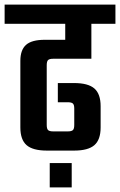

<svg xmlns="http://www.w3.org/2000/svg" viewBox="-40 -651 519 830"><path d="M355 -397H190Q174 -397 168 -391.5Q162 -386 162 -369V-111Q162 -94 168 -88.5Q174 -83 190 -83H253Q269 -83 275 -88.5Q281 -94 281 -111V-182Q281 -198 275 -203.5Q269 -209 253 -209H210V-292H280Q341 -292 368 -268.5Q395 -245 395 -192V-100Q395 -47 368 -23.5Q341 0 280 0H163Q102 0 75 -23.5Q48 -47 48 -100V-388Q48 -435 72.5 -457Q97 -479 154 -479H242V-548H-20V-631H459V-548H355ZM175 159V54H270V159Z"/></svg>

Font: Teko Medium
Style: Regular
Weight: 500
Designer: Manushi Parikh, Jonny Pinhorn
Foundry: Indian Type Foundry
Version: Version 1.106;PS 1.0;hotconv 1.0.78;makeotf.lib2.5.61930; tt